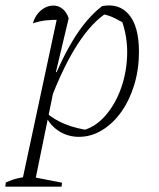

<svg xmlns="http://www.w3.org/2000/svg" viewBox="-52 -508 600 724"><path d="M246 8Q205 8 172 -12.5Q139 -33 121 -69L122 -83Q183 -30 288 -16H259Q308 -29 345.5 -72Q383 -115 404.5 -175.5Q426 -236 427.5 -303.5Q429 -371 406 -434L431 -412Q405 -427 381.5 -439Q358 -451 329 -456L353 -461Q296 -426 241.5 -342.5Q187 -259 135 -122L120 -133Q170 -268 221.5 -353.5Q273 -439 333 -485Q398 -497 435 -452Q472 -407 472 -313Q472 -247 454.5 -189Q437 -131 406 -87Q375 -43 333.5 -17.5Q292 8 246 8ZM-32 196 -30 180Q-5 169 14 164.5Q33 160 59 157L182 181L180 196ZM27 196 167 -458 175 -433Q144 -434 119.5 -431Q95 -428 72 -420Q78 -441 90 -456Q102 -471 117.5 -479Q133 -487 149 -487Q168 -487 183.5 -475Q199 -463 207 -439L159 -237L164 -234L76 196Z"/></svg>

Font: Piazzolla Thin Thin
Style: Italic
Weight: 250
Italic angle: -11.3°
Version: Version 2.005